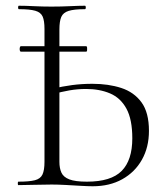

<svg xmlns="http://www.w3.org/2000/svg" viewBox="-20 -645 575 669"><path d="M53 -465Q50 -465 49 -469.5Q48 -474 49 -479Q50 -484 53 -484H280Q283 -484 283.5 -479Q284 -474 283.5 -469.5Q283 -465 280 -465ZM303 4Q287 4 261.5 2.5Q236 1 209 -0.5Q182 -2 160 -2Q128 -2 98 -1Q68 0 44 0Q42 0 42 -6Q42 -12 44 -12Q82 -12 101.5 -17Q121 -22 128 -37Q135 -52 135 -81V-544Q135 -573 128.5 -587.5Q122 -602 103 -607.5Q84 -613 46 -613Q43 -613 43 -619Q43 -625 46 -625Q69 -625 98 -623.5Q127 -622 159 -622Q194 -622 224 -623.5Q254 -625 276 -625Q279 -625 279 -619Q279 -613 276 -613Q238 -613 219 -607Q200 -601 193.5 -586Q187 -571 187 -542V-81Q187 -59 194 -43.5Q201 -28 221.5 -20Q242 -12 283 -12Q367 -12 404 -49.5Q441 -87 441 -163Q441 -229 420.5 -266.5Q400 -304 363.5 -319.5Q327 -335 280 -335Q250 -335 221.5 -330Q193 -325 165 -317L164 -336Q197 -344 231 -348.5Q265 -353 302 -353Q358 -353 402.5 -338.5Q447 -324 473 -288.5Q499 -253 499 -189Q499 -132 474.5 -88.5Q450 -45 406 -20.5Q362 4 303 4Z"/></svg>

Font: Cormorant Light
Style: Regular
Weight: 300
Designer: Christian Thalmann (Catharsis Fonts)
Foundry: Catharsis Fonts
Version: Version 4.000